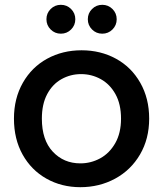

<svg xmlns="http://www.w3.org/2000/svg" viewBox="-20 -769 678 798"><path d="M233 -629Q208 -629 190.5 -646.5Q173 -664 173 -689Q173 -714 190.5 -731.5Q208 -749 233 -749Q258 -749 275.5 -731.5Q293 -714 293 -689Q293 -664 275.5 -646.5Q258 -629 233 -629ZM405 -629Q380 -629 362.5 -646.5Q345 -664 345 -689Q345 -714 362.5 -731.5Q380 -749 405 -749Q430 -749 447.5 -731.5Q465 -714 465 -689Q465 -664 447.5 -646.5Q430 -629 405 -629ZM314 9Q236 9 173 -26.5Q110 -62 74 -126.5Q38 -191 38 -276Q38 -360 75 -425Q112 -490 176 -525Q240 -560 319 -560Q398 -560 462 -525Q526 -490 563 -425Q600 -360 600 -276Q600 -192 562 -127Q524 -62 458.5 -26.5Q393 9 314 9ZM314 -90Q358 -90 396.5 -111Q435 -132 459 -174Q483 -216 483 -276Q483 -336 460 -377.5Q437 -419 399 -440Q361 -461 317 -461Q273 -461 235.5 -440Q198 -419 176 -377.5Q154 -336 154 -276Q154 -187 199.5 -138.5Q245 -90 314 -90Z"/></svg>

Font: Fz Poppins Med
Style: Regular
Weight: 500
Designer: Ninad Kale (Devanagari), Jonny Pinhorn (Latin)
Foundry: Indian Type Foundry
Version: Vit hóa bi Vntype.Com & FontZin.Com